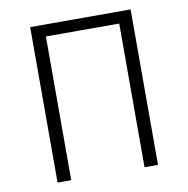

<svg xmlns="http://www.w3.org/2000/svg" viewBox="-82 -820 882 900"><g transform="rotate(-10 359.0 -370.0)"><path d="M598 -740H120V0H185V-684H534V0H598Z"/></g></svg>

Font: Glow Sans SC Normal
Style: Regular
Weight: 400
Designer: Ryoko NISHIZUKA (kana, bopomofo & ideographs); Paul D. Hunt (Latin, Greek & Cyrillic); Sandoll Communications, Soo-young
Version: Version 0.93